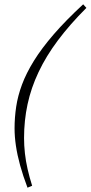

<svg xmlns="http://www.w3.org/2000/svg" viewBox="-20 -735 420 890"><path d="M380.5 -698.5Q303.5 -621.5 248.5 -548Q193.5 -474.5 158.8 -401Q124 -327.5 107.8 -252Q91.5 -176.5 91.5 -95.5Q91.5 -60.5 95.5 -24.2Q99.5 12 108 49.2Q116.5 86.5 129 126L107.5 135Q86.5 79.5 73.2 31.2Q60 -17 53.8 -59.2Q47.5 -101.5 47.5 -140Q47.5 -190 55 -240.2Q62.5 -290.5 82 -343Q101.5 -395.5 137.2 -453.2Q173 -511 229 -575.8Q285 -640.5 365.5 -715Z"/></svg>

Font: Newsreader 16pt 16pt Light
Style: Italic
Weight: 300
Italic angle: -17°
Version: Version 1.003